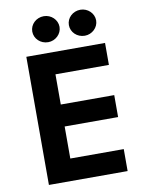

<svg xmlns="http://www.w3.org/2000/svg" viewBox="-97 -966 777 1033"><g transform="rotate(-10 291.5 -449.5)"><path d="M85 -700V0H515V-120H223V-295H515V-415H223V-580H515V-700ZM215 -899C173 -899 140 -867 140 -828C140 -789 173 -757 215 -757C255 -757 289 -789 289 -828C289 -867 255 -899 215 -899ZM415 -899C373 -899 340 -867 340 -828C340 -789 373 -757 415 -757C455 -757 489 -789 489 -828C489 -867 455 -899 415 -899Z"/></g></svg>

Font: Goli SemiBold
Style: Regular
Weight: 600
Designer: jaikishan Patel
Foundry: MagicType
Version: Version 1.000;Glyphs 3.2 (3242)